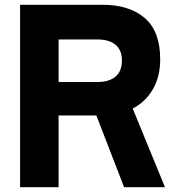

<svg xmlns="http://www.w3.org/2000/svg" viewBox="-20 -783 738 803"><path d="M670 0H499L383 -300H225V0H64V-763H409Q521 -763 585.5 -707.5Q650 -652 650 -535Q650 -463 619.5 -410Q589 -357 535 -329ZM225 -618V-440H386Q437 -440 463.5 -463Q490 -486 490 -530Q490 -573 463.5 -595.5Q437 -618 386 -618Z"/></svg>

Font: Open Sauce One ExtraBold
Style: Regular
Weight: 800
Designer: Alfredo Marco Pradil
Foundry: Creative Sauce Fz LLC
Version: Version 1.477